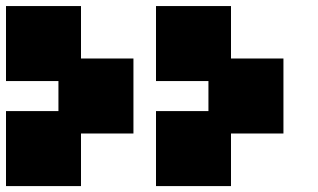

<svg xmlns="http://www.w3.org/2000/svg" viewBox="-20 -820 1061 640"><path d="M0 -199.7V-449.7H174.8V-549.8H0V-799.8H250V-625H424.8V-375H250V-199.7ZM500 -199.7V-449.7H674.8V-549.8H500V-799.8H750V-625H924.8V-375H750V-199.7Z"/></svg>

Font: Minecraft five bold
Style: Regular
Weight: 400
Designer: AngelloENF2
Foundry: https://fontstruct.com
Version: Version 1.0